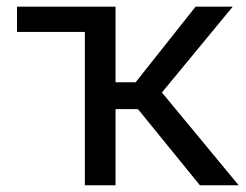

<svg xmlns="http://www.w3.org/2000/svg" viewBox="-20 -548 729 568"><path d="M388.2 -225.1H321.8V0H231V-453.6H30.3V-528.3H321.8V-304.7H381.3L558.6 -528.3H668.5L459 -274.4L686 0H571.3Z"/></svg>

Font: Roboto-ThirdPerson-AD3FC
Style: ThirdPerson-AD3FC
Weight: 400
Designer: Google
Version: Version 2.137; 2017